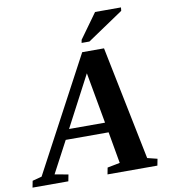

<svg xmlns="http://www.w3.org/2000/svg" viewBox="-144 -937 903 1016"><g transform="rotate(-10 307.5 -429.0)"><path d="M147.5 -35.6 140.6 0H-51.8L-44.9 -35.6L5.4 -48.8L331.5 -660.2H448.7L572.8 -48.8L626 -35.6L619.1 0H351.1L357.9 -35.6L425.3 -48.8L395.5 -218.3H165L75.2 -48.8ZM336.4 -545.9 192.4 -272H385.7ZM336.9 -709 339.8 -725.1 435.5 -857.9H574.7L572.8 -839.8L378.9 -709Z"/></g></svg>

Font: Liberation Serif
Style: Bold Italic
Weight: 700
Italic angle: -16.333°
Designer: Steve Matteson
Foundry: Ascender Corporation
Version: Version 2.1.5